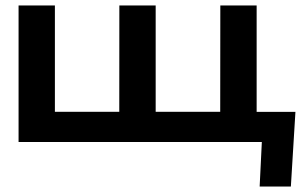

<svg xmlns="http://www.w3.org/2000/svg" viewBox="-20 -520 1102 703"><path d="M181 -500V-110.7H416.7L417 -500H550V-110.7H786.3L786.7 -500H919.7V-110.3H1061.7L1045 163H930.7L938.7 0H48V-500Z"/></svg>

Font: Nata Sans
Style: Regular
Weight: 400
Designer: Daniel Uzquiano Cruz
Version: Version 1.001